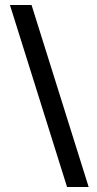

<svg xmlns="http://www.w3.org/2000/svg" viewBox="-20 -753 389 773"><path d="M250 0 20 -733H107L337 0Z"/></svg>

Font: Shippori Antique
Style: Regular
Weight: 400
Designer: FONTDASU
Foundry: FONTDASU / Google Inc. / but / Adobe
Version: Version 2.001